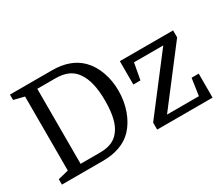

<svg xmlns="http://www.w3.org/2000/svg" viewBox="-120 -1025 1544 1330"><g transform="rotate(-30 652.0 -360.0)"><path d="M232 -60H387Q441 -60 479.5 -76Q518 -92 543 -126Q571 -161 584.5 -218Q598 -275 598 -354Q598 -510 543 -586Q517 -624 476 -642Q435 -660 377 -660H232ZM48 -720H384Q533 -720 616 -636Q663 -588 688 -518Q713 -448 713 -368Q713 -284 686.5 -210.5Q660 -137 613 -87Q530 0 375 0H48V-43L132 -64V-656L48 -677ZM1176 -56 1196 -192H1253V0H810V-56L1138 -484H904L880 -353H823V-540H1249V-484L921 -56Z"/></g></svg>

Font: Domine
Style: Regular
Weight: 400
Designer: Pablo Impallari, Rodrigo Fuenzalida, Brenda Gallo
Foundry: Pablo Impallari, Rodrigo Fuenzalida, Brenda Gallo
Version: Version 2.000